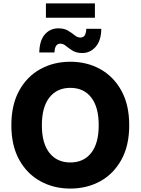

<svg xmlns="http://www.w3.org/2000/svg" viewBox="-20 -1101 828 1131"><path d="M394 9.8Q296.4 9.8 217.5 -33.7Q138.7 -77.1 92.8 -160.4Q46.9 -243.7 46.9 -363.3Q46.9 -483.4 92.8 -566.9Q138.7 -650.4 217.5 -693.8Q296.4 -737.3 394 -737.3Q492.2 -737.3 570.6 -693.8Q648.9 -650.4 695.1 -566.9Q741.2 -483.4 741.2 -363.3Q741.2 -243.2 695.1 -159.9Q648.9 -76.7 570.6 -33.4Q492.2 9.8 394 9.8ZM394 -144Q473.1 -144 517.3 -200.4Q561.5 -256.8 561.5 -363.3Q561.5 -470.2 517.3 -526.9Q473.1 -583.5 394 -583.5Q315.9 -583.5 271.2 -526.9Q226.6 -470.2 226.6 -363.3Q226.6 -256.8 271.2 -200.4Q315.9 -144 394 -144ZM464.4 -788.6Q430.2 -788.6 407.7 -802.5Q385.3 -816.4 368.9 -830.1Q352.5 -843.8 335.4 -843.8Q302.7 -843.8 300.8 -792H211.4Q212.9 -862.3 244.1 -898.2Q275.4 -934.1 323.7 -934.1Q357.9 -934.1 380.4 -920.7Q402.8 -907.2 419.4 -893.6Q436 -879.9 452.6 -879.9Q471.7 -879.9 479.5 -893.3Q487.3 -906.7 488.3 -931.2H576.7Q575.7 -861.8 543.5 -825.2Q511.2 -788.6 464.4 -788.6ZM539.1 -1081.1V-996.6H250.5V-1081.1Z"/></svg>

Font: Inter Extra Bold
Style: Regular
Weight: 800
Designer: Rasmus Andersson
Foundry: rsms
Version: Version 4.000;git-3c8e0fc